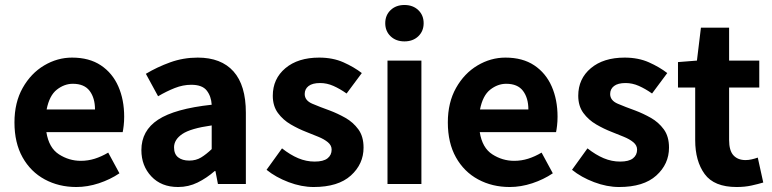

<svg xmlns="http://www.w3.org/2000/svg" viewBox="-20 -738 3097 770"><path d="M286 12Q216 12 159.5 -18.5Q103 -49 70.5 -107Q38 -165 38 -247Q38 -327 71 -385.5Q104 -444 157 -475.5Q210 -507 269 -507Q338 -507 384.5 -476Q431 -445 454.5 -391.5Q478 -338 478 -270Q478 -251 476 -234Q474 -217 472 -208H166Q176 -145 216.5 -119Q257 -93 304 -93Q333 -93 360 -101.5Q387 -110 414 -126L459 -43Q422 -18 376.5 -3Q331 12 286 12ZM272 -402Q238 -402 208 -378.5Q178 -355 167 -299H361Q361 -345 339.5 -373.5Q318 -402 272 -402Z M694 12Q627 12 587 -30.5Q547 -73 547 -136Q547 -214 614 -258Q681 -302 829 -318Q827 -352 809 -375Q791 -398 747 -398Q714 -398 681 -385Q648 -372 614 -352L565 -442Q610 -469 662.5 -488Q715 -507 773 -507Q867 -507 916.5 -451.5Q966 -396 966 -286V0H854L844 -52H841Q809 -24 772.5 -6Q736 12 694 12ZM739 -94Q766 -94 786.5 -106.5Q807 -119 829 -140V-235Q744 -223 711 -200.5Q678 -178 678 -147Q678 -120 694.5 -107Q711 -94 739 -94Z M1238 12Q1189 12 1137.5 -7.5Q1086 -27 1049 -57L1111 -143Q1144 -117 1176 -103.5Q1208 -90 1242 -90Q1277 -90 1293.5 -103Q1310 -116 1310 -138Q1310 -155 1295 -167.5Q1280 -180 1256.5 -189.5Q1233 -199 1208 -209Q1177 -221 1146 -239Q1115 -257 1094.5 -285Q1074 -313 1074 -354Q1074 -422 1124.5 -464.5Q1175 -507 1260 -507Q1315 -507 1357.5 -488Q1400 -469 1431 -445L1370 -363Q1343 -382 1317 -393.5Q1291 -405 1264 -405Q1233 -405 1217.5 -393Q1202 -381 1202 -361Q1202 -335 1232.5 -322Q1263 -309 1302 -295Q1334 -283 1365 -265.5Q1396 -248 1417 -219.5Q1438 -191 1438 -146Q1438 -80 1387 -34Q1336 12 1238 12Z M1534 0V-495H1670V0ZM1602 -572Q1568 -572 1546.5 -592.5Q1525 -613 1525 -645Q1525 -677 1546.5 -697.5Q1568 -718 1602 -718Q1636 -718 1657.5 -697.5Q1679 -677 1679 -645Q1679 -613 1657.5 -592.5Q1636 -572 1602 -572Z M2024 12Q1954 12 1897.5 -18.5Q1841 -49 1808.5 -107Q1776 -165 1776 -247Q1776 -327 1809 -385.5Q1842 -444 1895 -475.5Q1948 -507 2007 -507Q2076 -507 2122.5 -476Q2169 -445 2192.5 -391.5Q2216 -338 2216 -270Q2216 -251 2214 -234Q2212 -217 2210 -208H1904Q1914 -145 1954.5 -119Q1995 -93 2042 -93Q2071 -93 2098 -101.5Q2125 -110 2152 -126L2197 -43Q2160 -18 2114.5 -3Q2069 12 2024 12ZM2010 -402Q1976 -402 1946 -378.5Q1916 -355 1905 -299H2099Q2099 -345 2077.5 -373.5Q2056 -402 2010 -402Z M2463 12Q2414 12 2362.5 -7.5Q2311 -27 2274 -57L2336 -143Q2369 -117 2401 -103.5Q2433 -90 2467 -90Q2502 -90 2518.5 -103Q2535 -116 2535 -138Q2535 -155 2520 -167.5Q2505 -180 2481.5 -189.5Q2458 -199 2433 -209Q2402 -221 2371 -239Q2340 -257 2319.5 -285Q2299 -313 2299 -354Q2299 -422 2349.5 -464.5Q2400 -507 2485 -507Q2540 -507 2582.5 -488Q2625 -469 2656 -445L2595 -363Q2568 -382 2542 -393.5Q2516 -405 2489 -405Q2458 -405 2442.5 -393Q2427 -381 2427 -361Q2427 -335 2457.5 -322Q2488 -309 2527 -295Q2559 -283 2590 -265.5Q2621 -248 2642 -219.5Q2663 -191 2663 -146Q2663 -80 2612 -34Q2561 12 2463 12Z M2934 12Q2844 12 2806 -40Q2768 -92 2768 -176V-387H2699V-489L2775 -495L2791 -627H2904V-495H3025V-387H2904V-177Q2904 -134 2921.5 -115Q2939 -96 2970 -96Q2982 -96 2995 -99Q3008 -102 3019 -106L3041 -6Q3021 0 2994 6Q2967 12 2934 12Z"/></svg>

Font: Assistant
Style: Bold
Weight: 700
Designer: Hebrew By Ben Nathan, Latin by Paul Hunt
Version: Version 3.000